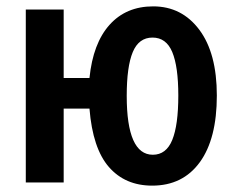

<svg xmlns="http://www.w3.org/2000/svg" viewBox="-20 -573 740 603"><path d="M661 -273Q661 -137 607.5 -63.5Q554 10 458 10Q373 10 322 -48.5Q271 -107 261 -232H180V0H61V-543H180V-328H261Q272 -437 324 -495Q376 -553 461 -553Q551 -553 606 -479.5Q661 -406 661 -273ZM378 -272Q378 -87 460 -87Q502 -87 521 -133.5Q540 -180 540 -273Q540 -364 521 -409.5Q502 -455 459 -455Q416 -455 397 -409.5Q378 -364 378 -272Z"/></svg>

Font: Avrile Sans Condensed SemiBold
Style: Regular
Weight: 600
Width: 3
Designer: Monotype Design Team
Foundry: Monotype Imaging Inc.
Version: Version 2.001;September 10, 2019;FontCreator 11.5.0.2425 64-